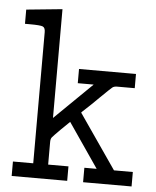

<svg xmlns="http://www.w3.org/2000/svg" viewBox="-51 -739 635 782"><g transform="rotate(5 266.5 -347.5)"><path d="M25.9 0V-59.1H108.9V-595.2Q108.9 -613.3 98.9 -617.7Q88.9 -622.1 44.9 -622.1H25.9V-680.2L172.9 -694.8V-250L326.2 -399.9H261.2V-458H494.1V-399.9H421.9Q409.7 -399.9 402.8 -394.5Q396 -389.2 354 -348.1Q335.9 -331.1 325.2 -319.8L286.1 -283.2V-280.8L439 -59.1H516.1V0H317.9V-59.1H368.2L244.1 -240.2Q230 -226.1 208 -205.1Q180.2 -177.2 175 -170.7Q169.9 -164.1 169.9 -151.9V-150.9V-59.1H252.9V0Z"/></g></svg>

Font: CMU Concrete
Style: Roman
Weight: 500
Version: Version 0.7.0